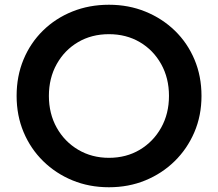

<svg xmlns="http://www.w3.org/2000/svg" viewBox="-20 -777 918 809"><path d="M439 12Q356 12 285.5 -17Q215 -46 162 -98Q109 -150 79.5 -220Q50 -290 50 -373Q50 -456 79 -526Q108 -596 161 -648Q214 -700 285 -728.5Q356 -757 439 -757Q522 -757 593 -728Q664 -699 717 -647.5Q770 -596 799.5 -526Q829 -456 829 -373Q829 -290 799 -220Q769 -150 716 -98Q663 -46 592.5 -17Q522 12 439 12ZM439 -112Q512 -112 569 -146Q626 -180 659 -239Q692 -298 692 -373Q692 -448 659 -507Q626 -566 569 -599.5Q512 -633 439 -633Q366 -633 309 -599.5Q252 -566 219 -507Q186 -448 186 -373Q186 -298 219 -239Q252 -180 309.5 -146Q367 -112 439 -112Z"/></svg>

Font: Pitagon Sans Text
Style: Bold
Weight: 700
Designer: Travis Tran
Foundry: Pitagon
Version: Version 1.001; ttfautohint (v1.8.4.7-5d5b);gftools[0.9.26]